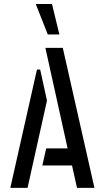

<svg xmlns="http://www.w3.org/2000/svg" viewBox="-20 -916 505 936"><path d="M154.3 -896.5H233.4L269.5 -748H212.9ZM30.3 0 160.2 -577.1H175.8L209 -425.8L114.3 0ZM186.5 -109.4 205.1 -192.4H309.6L201.2 -682.6H286.1L440.4 0H355.5L331.1 -109.4Z"/></svg>

Font: Post No Bills Jaffna SemiBold
Style: Regular
Weight: 600
Designer: Kosala Senevirathne, Siva Puranthara, Lasantha Premarathna, Tharique Azeez
Foundry: Mooniak
Version: Version 1.220 ; ttfautohint (v1.6)